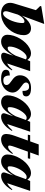

<svg xmlns="http://www.w3.org/2000/svg" viewBox="1268 -2048 795 3370"><g transform="rotate(90 1665.0 -362.5)"><path d="M183.5 -110Q180 -98.5 178.2 -88Q176.5 -77.5 176.5 -68Q176.5 -44 187.2 -31.8Q198 -19.5 217.5 -19.5Q240.5 -19.5 264 -41Q287.5 -62.5 309 -99Q330.5 -135.5 347.5 -180Q364.5 -224.5 374.2 -270.8Q384 -317 384 -358Q384 -377 377.5 -386Q371 -395 354.5 -395Q343.5 -395 331 -389.5Q318.5 -384 305.5 -373.8Q292.5 -363.5 279.8 -349Q267 -334.5 255.8 -316.8Q244.5 -299 235.5 -278.5ZM157.5 -595Q148.5 -605 136.8 -617.5Q125 -630 111.8 -643.5Q98.5 -657 84.5 -671L89.5 -690L386.5 -740H399.5L245.5 -326L238 -325.5Q279.5 -391.5 319.8 -432Q360 -472.5 399 -491.2Q438 -510 473.5 -510Q532.5 -510 564.5 -475.5Q596.5 -441 596.5 -383Q596.5 -326.5 578 -269.8Q559.5 -213 525.2 -161.8Q491 -110.5 443.8 -70.8Q396.5 -31 338.5 -8Q280.5 15 214.5 15Q131 15 80 -28.2Q29 -71.5 29 -143Q29 -158 31.5 -174.2Q34 -190.5 39 -207.5Z M909 -56.5 972 -242 982 -239Q936.5 -160.5 899.5 -110.5Q862.5 -60.5 830.5 -33.2Q798.5 -6 768.5 4.5Q738.5 15 706.5 15Q671.5 15 645 1Q618.5 -13 604 -38Q589.5 -63 589.5 -94.5Q589.5 -148.5 607.8 -206.2Q626 -264 658.2 -318Q690.5 -372 732.8 -415.2Q775 -458.5 822.8 -484Q870.5 -509.5 920 -509.5Q956 -509.5 988.5 -489Q1021 -468.5 1049 -420.5L1038.5 -398Q1028.5 -416.5 1014.8 -425Q1001 -433.5 982.5 -433.5Q959 -433.5 933.2 -414Q907.5 -394.5 883 -362Q858.5 -329.5 839.2 -290.2Q820 -251 808.5 -211.5Q797 -172 797 -138.5Q797 -116 802.8 -108Q808.5 -100 825 -100Q835.5 -100 848.5 -105Q861.5 -110 877.5 -125Q893.5 -140 913.2 -167.5Q933 -195 956.5 -239.5L1026.5 -432L1055 -495H1228.5L1081 -54L1063 -80.5Q1086.5 -87 1108.8 -99.2Q1131 -111.5 1154.5 -132Q1178 -152.5 1204.5 -182.5L1215 -174.5Q1154.5 -74.5 1090.5 -29.8Q1026.5 15 966.5 15Q928.5 15 913.2 -4.5Q898 -24 909 -56.5Z M1304.5 -137.5Q1304.5 -108 1309.2 -87.5Q1314 -67 1325 -51.5Q1336 -36 1351.5 -30Q1367 -24 1388 -24Q1417 -24 1435.5 -30.8Q1454 -37.5 1462.8 -49.8Q1471.5 -62 1471.5 -79Q1471.5 -93 1465.5 -105.8Q1459.5 -118.5 1442.5 -134.5Q1425.5 -150.5 1392 -173.5Q1358.5 -196 1338.5 -218.2Q1318.5 -240.5 1309.8 -264.2Q1301 -288 1301 -315.5Q1301 -369.5 1327.5 -413.5Q1354 -457.5 1404.5 -483.8Q1455 -510 1526.5 -510Q1580 -510 1611.8 -498.8Q1643.5 -487.5 1657.5 -468.5Q1671.5 -449.5 1671.5 -426.5Q1671.5 -402.5 1662.2 -388Q1653 -373.5 1632 -367Q1611 -360.5 1575 -360.5Q1575.5 -396.5 1571.5 -415.2Q1567.5 -434 1558.5 -449Q1549.5 -464 1535.2 -470Q1521 -476 1501.5 -476Q1463.5 -476 1445.5 -460.5Q1427.5 -445 1427.5 -423Q1427.5 -409.5 1434.2 -396.8Q1441 -384 1459 -368Q1477 -352 1511 -329Q1544.5 -305.5 1564.8 -282.2Q1585 -259 1594.5 -235.5Q1604 -212 1604 -187.5Q1604 -138.5 1574.2 -92Q1544.5 -45.5 1490 -15.2Q1435.5 15 1361.5 15Q1306 15 1271.2 4.5Q1236.5 -6 1220.2 -24.5Q1204 -43 1204 -67.5Q1204 -91.5 1213.5 -107Q1223 -122.5 1245.2 -130Q1267.5 -137.5 1304.5 -137.5Z M1972 -56.5 2035 -242 2045 -239Q1999.5 -160.5 1962.5 -110.5Q1925.5 -60.5 1893.5 -33.2Q1861.5 -6 1831.5 4.5Q1801.5 15 1769.5 15Q1734.5 15 1708 1Q1681.5 -13 1667 -38Q1652.5 -63 1652.5 -94.5Q1652.5 -148.5 1670.8 -206.2Q1689 -264 1721.2 -318Q1753.5 -372 1795.8 -415.2Q1838 -458.5 1885.8 -484Q1933.5 -509.5 1983 -509.5Q2019 -509.5 2051.5 -489Q2084 -468.5 2112 -420.5L2101.5 -398Q2091.5 -416.5 2077.8 -425Q2064 -433.5 2045.5 -433.5Q2022 -433.5 1996.2 -414Q1970.5 -394.5 1946 -362Q1921.5 -329.5 1902.2 -290.2Q1883 -251 1871.5 -211.5Q1860 -172 1860 -138.5Q1860 -116 1865.8 -108Q1871.5 -100 1888 -100Q1898.5 -100 1911.5 -105Q1924.5 -110 1940.5 -125Q1956.5 -140 1976.2 -167.5Q1996 -195 2019.5 -239.5L2089.5 -432L2118 -495H2291.5L2144 -54L2126 -80.5Q2149.5 -87 2171.8 -99.2Q2194 -111.5 2217.5 -132Q2241 -152.5 2267.5 -182.5L2278 -174.5Q2217.5 -74.5 2153.5 -29.8Q2089.5 15 2029.5 15Q1991.5 15 1976.2 -4.5Q1961 -24 1972 -56.5Z M2343.5 -454 2352.5 -495H2767L2758.5 -454ZM2562.5 -236Q2550.5 -202 2544.2 -181.2Q2538 -160.5 2536.2 -148.8Q2534.5 -137 2534.5 -129Q2534.5 -118 2540.5 -113.2Q2546.5 -108.5 2557 -108.5Q2569.5 -108.5 2584 -114.8Q2598.5 -121 2619 -139.2Q2639.5 -157.5 2670 -191.5L2682 -182Q2641 -117 2604.5 -77.8Q2568 -38.5 2536.2 -18.5Q2504.5 1.5 2476.2 8.2Q2448 15 2423.5 15Q2386.5 15 2358.8 -5.5Q2331 -26 2331 -80Q2331 -98 2337.2 -132.5Q2343.5 -167 2363.5 -223.5L2514.5 -645H2709.5Z M3010.5 -56.5 3073.5 -242 3083.5 -239Q3038 -160.5 3001 -110.5Q2964 -60.5 2932 -33.2Q2900 -6 2870 4.5Q2840 15 2808 15Q2773 15 2746.5 1Q2720 -13 2705.5 -38Q2691 -63 2691 -94.5Q2691 -148.5 2709.2 -206.2Q2727.5 -264 2759.8 -318Q2792 -372 2834.2 -415.2Q2876.5 -458.5 2924.2 -484Q2972 -509.5 3021.5 -509.5Q3057.5 -509.5 3090 -489Q3122.5 -468.5 3150.5 -420.5L3140 -398Q3130 -416.5 3116.2 -425Q3102.5 -433.5 3084 -433.5Q3060.5 -433.5 3034.8 -414Q3009 -394.5 2984.5 -362Q2960 -329.5 2940.8 -290.2Q2921.5 -251 2910 -211.5Q2898.5 -172 2898.5 -138.5Q2898.5 -116 2904.2 -108Q2910 -100 2926.5 -100Q2937 -100 2950 -105Q2963 -110 2979 -125Q2995 -140 3014.8 -167.5Q3034.5 -195 3058 -239.5L3128 -432L3156.5 -495H3330L3182.5 -54L3164.5 -80.5Q3188 -87 3210.2 -99.2Q3232.5 -111.5 3256 -132Q3279.5 -152.5 3306 -182.5L3316.5 -174.5Q3256 -74.5 3192 -29.8Q3128 15 3068 15Q3030 15 3014.8 -4.5Q2999.5 -24 3010.5 -56.5Z"/></g></svg>

Font: Newsreader 60pt ExtraBold
Style: Italic
Weight: 800
Italic angle: -17°
Designer: Hugues Gentile
Foundry: Production Type
Version: Version 1.003